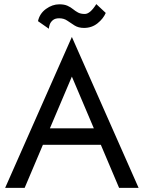

<svg xmlns="http://www.w3.org/2000/svg" viewBox="-20 -915 700 935"><path d="M165 -812Q173 -849 204 -871.5Q235 -894 269 -894Q293 -894 308.5 -887Q324 -880 335.5 -870.5Q347 -861 360 -854Q373 -847 393 -847Q419 -847 449 -895L495 -852Q483 -824 455 -801.5Q427 -779 389 -779Q362 -779 343 -791Q324 -803 307.5 -814.5Q291 -826 268 -826Q248 -826 237 -816.5Q226 -807 222 -795Q218 -783 218 -775ZM560 0 471 -210H189L100 0H5L330 -735L655 0ZM330 -542 223 -290H437Z"/></svg>

Font: Jost
Style: Regular
Weight: 400
Version: Version 3.500